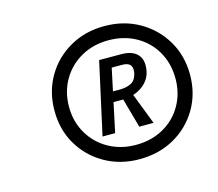

<svg xmlns="http://www.w3.org/2000/svg" viewBox="-77 -807 767 676"><g transform="rotate(-15 306.5 -468.5)"><path d="M354 -226Q284 -226 228 -258Q172 -290 140 -344.5Q108 -399 108 -468Q108 -537 140 -592Q172 -647 228 -679Q284 -711 354 -711Q425 -711 481 -679Q537 -647 569.5 -592Q602 -537 602 -468Q602 -399 569.5 -344Q537 -289 481 -257.5Q425 -226 354 -226ZM382 -337 347 -462 385 -464 434 -337ZM355 -278Q411 -278 455 -302.5Q499 -327 524 -370.5Q549 -414 549 -468Q549 -523 524 -566.5Q499 -610 455 -634.5Q411 -659 355 -659Q300 -659 256 -634.5Q212 -610 186.5 -566.5Q161 -523 161 -468Q161 -414 186.5 -370.5Q212 -327 256 -302.5Q300 -278 355 -278ZM248 -337 306 -600H386Q428 -600 446.5 -578.5Q465 -557 457 -518Q450 -485 419.5 -464.5Q389 -444 346 -444H274L283 -481H351Q374 -481 391.5 -490Q409 -499 414 -526Q417 -545 408.5 -554Q400 -563 380 -563H342L294 -337Z"/></g></svg>

Font: Ysabeau SemiBold
Style: Italic
Weight: 600
Italic angle: -12°
Designer: Christian Thalmann (Catharsis Fonts)
Version: Version 2.002